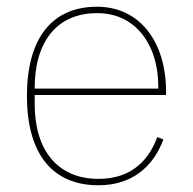

<svg xmlns="http://www.w3.org/2000/svg" viewBox="-20 -538 573 570"><path d="M272 12C139 12 60 -77 60 -253C60 -428 137 -518 268 -518C329 -518 380 -494 416 -450C452 -406 473 -343 473 -266V-256H83V-229C83 -92 151 -7 272 -7C357 -7 416 -48 447 -131L465 -124C434 -40 369 12 272 12ZM268 -499C149 -499 83 -414 83 -277V-275H450V-279C450 -346 432 -400 400 -439C368 -478 323 -499 268 -499Z"/></svg>

Font: Plexus Sans Thin
Style: Regular
Weight: 250
Version: Version 2.001;PS 002.001;hotconv 1.0.70;makeotf.lib2.5.58329